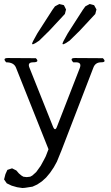

<svg xmlns="http://www.w3.org/2000/svg" viewBox="-36 -777 556 962"><path d="M-8.8 95.7 1 74.2 24.4 66.4 45.9 77.1 58.6 91.8 71.3 102.5 81.1 108.4 97.7 110.4 115.2 108.4 126 102.5 145.5 85 168 53.7 185.5 21.5 193.4 5.9 207 -29.3 43.9 -438.5Q33.2 -464.8 -4.9 -464.8Q-25.4 -486.3 3.9 -486.3L143.6 -485.4Q164.1 -464.8 129.9 -464.8Q100.6 -464.8 111.3 -438.5L229.5 -142.6Q240.2 -116.2 250 -143.6L364.3 -437.5Q374 -464.8 344.7 -464.8H331.1Q310.5 -486.3 339.8 -486.3L479.5 -485.4Q500 -464.8 470.7 -464.8Q441.4 -464.8 431.6 -437.5L272.5 -24.4L249 33.2L233.4 61.5L214.8 88.9L195.3 112.3L173.8 131.8L150.4 147.5L127 158.2L88.9 164.1L76.2 165L49.8 161.1L22.5 153.3L-2 141.6L-15.6 122.1ZM289.1 -707 210.9 -623 160.2 -573.2 140.6 -560.5Q116.2 -545.9 129.9 -571.3L151.4 -610.4L226.6 -727.5L239.3 -745.1L260.7 -756.8L284.2 -751L294.9 -729.5ZM441.4 -707 363.3 -623 312.5 -573.2 293 -560.5Q268.6 -545.9 282.2 -571.3L303.7 -610.4L378.9 -727.5L391.6 -745.1L413.1 -756.8L435.5 -751L447.3 -729.5Z"/></svg>

Font: B2 Hana
Style: Regular
Weight: 500
Version: 2020-08-05; (max)